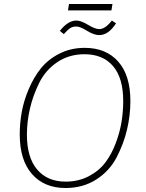

<svg xmlns="http://www.w3.org/2000/svg" viewBox="-20 -933 730 963"><path d="M539 -881H321L326 -913H544ZM478 -757Q451 -757 416.5 -778.5Q382 -800 363 -800Q344 -800 332 -792Q320 -784 300 -762L280 -778Q321 -830 363 -830Q386 -830 421.5 -808.5Q457 -787 478 -787Q508 -787 541 -830L562 -816Q524 -757 478 -757ZM405 -693Q512 -693 573 -624Q634 -555 634 -426Q634 -354 617 -282.5Q600 -211 564.5 -143Q529 -75 462.5 -32.5Q396 10 309 10Q202 10 140.5 -60Q79 -130 79 -259Q79 -314 89 -370.5Q99 -427 124 -486Q149 -545 185 -590Q221 -635 278 -664Q335 -693 405 -693ZM404 -661Q326 -661 267 -621Q208 -581 176.5 -517Q145 -453 130 -387.5Q115 -322 115 -258Q115 -143 166.5 -82.5Q218 -22 309 -22Q374 -22 426 -49.5Q478 -77 509.5 -119.5Q541 -162 561.5 -217.5Q582 -273 590 -324.5Q598 -376 598 -426Q598 -542 547 -601.5Q496 -661 404 -661Z"/></svg>

Font: Fira Sans UltraLight
Style: Italic
Weight: 200
Italic angle: -8°
Designer: Carrois Corporate & Edenspiekermann AG
Foundry: Carrois Corporate GbR & Edenspiekermann AG
Version: Version 4.203;PS 004.203;hotconv 1.0.88;makeotf.lib2.5.64775